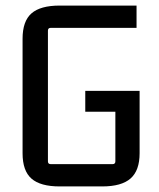

<svg xmlns="http://www.w3.org/2000/svg" viewBox="-20 -662 572 689"><path d="M347 7H194Q125 7 93 -21Q61 -49 61 -112V-523Q61 -586 93 -614Q125 -642 194 -642H470V-562H162Q152 -562 152 -552V-83Q152 -73 162 -73H384Q394 -73 394 -83V-261H286V-336H481V-112Q481 -50 448.5 -21.5Q416 7 347 7Z"/></svg>

Font: Gemunu Libre Medium
Style: Regular
Weight: 500
Designer: Puspanada Ekanayake, Sola Matas, Pathum Egodawatta, Kosala Senevirathne
Foundry: mooniak
Version: Version 1.100